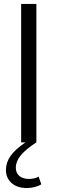

<svg xmlns="http://www.w3.org/2000/svg" viewBox="-20 -720 292 971"><path d="M87 0V-700H164V0Q110 35 85 65.5Q60 96 60 128Q60 155 78 170Q96 185 127 185Q138 185 153 182Q167 179 175 173Q179 183 182 192.5Q185 202 189 212Q175 221 155 226Q135 231 116 231Q67 231 38.5 205.5Q10 180 10 140Q10 102 33 69Q56 36 109 0Z"/></svg>

Font: Rosa Sans Light
Style: Regular
Weight: 300
Designer: Pentagram / MCKL
Foundry: Pentagram / MCKL
Version: Version 1.005;September 16, 2019;FontCreator 11.5.0.2425 64-